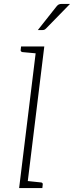

<svg xmlns="http://www.w3.org/2000/svg" viewBox="-20 -964 379 984"><path d="M78 0 167 -726H207L118 0ZM105 0 114 -37 190 -29Q194 -29 197 -26Q200 -23 199 -18L197 0ZM180 -726 171 -690 95 -697Q91 -698 88 -700.5Q85 -703 86 -708L88 -726ZM298 -944H339L216 -818Q212 -814 208 -812Q204 -810 198 -810H174L268 -929Q275 -938 281 -941Q287 -944 298 -944Z"/></svg>

Font: Aleo ExtraLight
Style: Italic
Weight: 250
Italic angle: -7°
Designer: Alessio Laiso
Foundry: Alessio Laiso
Version: Version 2.001;gftools[0.9.29]